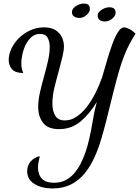

<svg xmlns="http://www.w3.org/2000/svg" viewBox="-20 -874 783 1081"><path d="M275 187Q216 187 174.5 162Q133 137 133 90Q133 60 151 37Q169 14 204 5Q199 28 196.5 42Q194 56 194 69Q194 109 216 132Q238 155 284 155Q320 155 348 141Q376 127 397.5 102Q419 77 434.5 46.5Q450 16 461.5 -17.5Q473 -51 480 -82Q493 -136 502.5 -195Q512 -254 525 -300Q485 -233 433.5 -190Q382 -147 313 -147Q249 -147 222 -183Q195 -219 195 -272Q195 -310 205 -354Q215 -398 228 -444Q241 -490 250.5 -532.5Q260 -575 260 -609Q260 -639 248.5 -661Q237 -683 205 -683Q178 -683 158.5 -666.5Q139 -650 126 -624.5Q113 -599 106.5 -570.5Q100 -542 100 -516Q100 -501 102.5 -489.5Q105 -478 111 -463Q66 -463 47.5 -484.5Q29 -506 29 -537Q29 -567 44 -599.5Q59 -632 86 -659Q113 -686 149.5 -703Q186 -720 227 -720Q267 -720 291.5 -705Q316 -690 328 -665.5Q340 -641 340 -613Q340 -589 331.5 -554.5Q323 -520 310 -471Q296 -422 285.5 -376.5Q275 -331 275 -291Q275 -249 291 -222.5Q307 -196 345 -196Q380 -196 410.5 -216.5Q441 -237 468 -271.5Q495 -306 517 -349.5Q539 -393 555 -439Q568 -483 582 -531.5Q596 -580 611.5 -623Q627 -666 644 -693Q661 -720 679 -720Q690 -720 708.5 -710.5Q727 -701 743 -684Q722 -651 706.5 -621Q691 -591 677.5 -556Q664 -521 650 -473.5Q636 -426 619 -358Q602 -290 578 -193Q565 -142 549 -88Q533 -34 510.5 15Q488 64 456 103Q424 142 379.5 164.5Q335 187 275 187ZM570 -753Q554 -753 542 -761Q530 -769 530 -786Q530 -805 552 -819Q574 -833 596 -833Q611 -833 621 -826.5Q631 -820 631 -802Q631 -785 612 -769Q593 -753 570 -753ZM426 -773Q410 -773 397.5 -781Q385 -789 385 -806Q385 -825 407 -839.5Q429 -854 452 -854Q467 -854 476.5 -847.5Q486 -841 486 -823Q486 -806 467.5 -789.5Q449 -773 426 -773Z"/></svg>

Font: Dancing Script SemiBold
Style: Regular
Weight: 600
Designer: Pablo Impallari
Foundry: Pablo Impallari
Version: Version 2.001